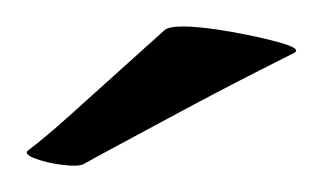

<svg xmlns="http://www.w3.org/2000/svg" viewBox="-20 -614 244 145"><path d="M43 -490Q39 -488 27 -489.5Q15 -491 6 -494.5Q-3 -498 2 -501Q14 -510 34 -528Q54 -546 74 -564Q94 -582 104 -591Q107 -594 118 -594Q132 -594 154.5 -590Q177 -586 192.5 -581.5Q208 -577 202 -574Q190 -568 166.5 -556Q143 -544 117 -530Q91 -516 70.5 -505Q50 -494 43 -490Z"/></svg>

Font: Praise
Style: Regular
Weight: 400
Designer: Robert E. Leuschke
Foundry: Robert E. Leuschke
Version: Version 1.100; ttfautohint (v1.8.3)